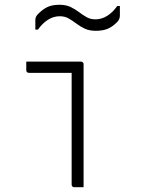

<svg xmlns="http://www.w3.org/2000/svg" viewBox="-20 -784 640 804"><path d="M280 -11Q280 -46 280 -93Q280 -140 280 -192.5Q280 -245 280 -297.5Q280 -350 280 -397Q280 -444 280 -479H268Q250 -479 232.5 -479Q215 -479 195.5 -479Q176 -479 153 -479Q130 -479 101 -479Q96 -479 93 -482Q90 -485 90 -490Q90 -499 90 -508Q90 -517 90 -526Q120 -526 143 -526Q166 -526 185.5 -526Q205 -526 224 -526Q243 -526 266 -526Q289 -526 319 -526Q323 -526 325 -524.5Q327 -523 328.5 -521Q330 -519 330 -515Q330 -467 330 -415Q330 -363 330 -310.5Q330 -258 330 -206Q330 -154 330 -106Q330 -88 330 -70.5Q330 -53 330 -35.5Q330 -18 330 0Q320 0 310.5 0Q301 0 291 0Q286 0 283 -3Q280 -6 280 -11ZM380 -703Q406 -703 429.5 -718Q453 -733 471 -759H482Q482 -753 482 -745Q482 -737 482 -730Q482 -723 482 -718Q482 -712 479.5 -705Q477 -698 470 -691Q451 -672 431 -663.5Q411 -655 381 -655Q354 -655 335 -664Q316 -673 299.5 -685.5Q283 -698 267 -707Q251 -716 230 -716Q204 -716 180.5 -701Q157 -686 139 -660H128Q128 -666 128 -674Q128 -682 128 -689.5Q128 -697 128 -701Q128 -707 130.5 -713Q133 -719 140 -726Q160 -746 179.5 -755Q199 -764 229 -764Q256 -764 275 -755Q294 -746 310.5 -733.5Q327 -721 343 -712Q359 -703 380 -703Z"/></svg>

Font: Recursive Monospace Light
Style: Regular
Weight: 300
Version: Version 1.047